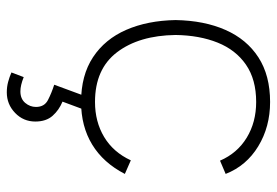

<svg xmlns="http://www.w3.org/2000/svg" viewBox="-148 -448 834 579"><g transform="rotate(90 269.5 -158.0)"><path d="M258 239Q241.5 239 226.5 235Q211.5 231 198 225L212 188Q237 198 255 198Q277.5 198 289.8 183.5Q302 169 302 151Q302 125.5 281 114.8Q260 104 235 96L273 -7H315L286 71Q311.5 81.5 328.8 101Q346 120.5 346 153Q346 189 320 214Q294 239 258 239ZM287 15Q206.5 15 152 -21Q97.5 -57 69.5 -121.2Q41.5 -185.5 40 -270Q41.5 -356.5 69.8 -420.5Q98 -484.5 152.5 -519.8Q207 -555 287 -555Q362 -555 420.8 -519.2Q479.5 -483.5 504 -421L464 -404Q441.5 -456 394.8 -484.5Q348 -513 287 -513Q219 -513 174.5 -482.2Q130 -451.5 108 -396.8Q86 -342 85 -270Q86.5 -160 137 -93.5Q187.5 -27 287 -27Q346.5 -27 392.5 -54.5Q438.5 -82 463 -135L504 -117Q470.5 -52 415.5 -18.5Q360.5 15 287 15Z"/></g></svg>

Font: Manrope ExtraLight
Style: Regular
Weight: 200
Designer: Mikhail Sharanda
Foundry: Mikhail Sharanda
Version: Version 4.505